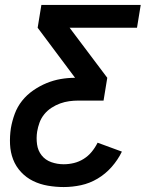

<svg xmlns="http://www.w3.org/2000/svg" viewBox="-20 -550 640 775"><path d="M237 205Q205 205 173 199.5Q141 194 113.5 180.5Q86 167 65 144.5Q44 122 33 93.5Q22 65 20.5 32.5Q19 0 24 -33Q29 -62 39.5 -90.5Q50 -119 69 -143Q88 -167 114 -185Q140 -203 168 -214.5Q196 -226 225 -231Q254 -236 283 -236L132 -438L147 -530H548L533 -438H261L413 -236L398 -144H296Q278 -144 259.5 -141.5Q241 -139 223 -132.5Q205 -126 188 -115Q171 -104 158.5 -88.5Q146 -73 139.5 -55Q133 -37 130 -19Q126 7 129.5 32.5Q133 58 148 77Q163 96 187 104.5Q211 113 237 113Q258 113 278.5 108Q299 103 317.5 91.5Q336 80 350 63Q364 46 374 26L472 62Q456 95 431 123.5Q406 152 374 171Q342 190 307 197.5Q272 205 237 205Z"/></svg>

Font: Iosevka Curly SmBdEx
Style: Italic
Weight: 600
Width: 7
Italic angle: -9°
Monospace: yes
Designer: Belleve Invis
Foundry: Belleve Invis
Version: Version 11.1.0; ttfautohint (v1.8.3)